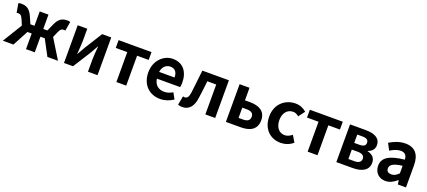

<svg xmlns="http://www.w3.org/2000/svg" viewBox="57 -1619 5953 2679"><g transform="rotate(20 3033.5 -280.0)"><path d="M10 0H167L291 -232H354V0H484V-232H548L672 0H829L651 -289L687 -372C708 -424 732 -434 760 -434C768 -434 774 -432 781 -430L804 -566C792 -572 778 -574 762 -574C687 -574 635 -548 594 -456L545 -347H484V-560H354V-347H293L245 -456C203 -548 151 -574 77 -574C61 -574 47 -572 34 -566L58 -430C65 -432 71 -434 79 -434C107 -434 131 -424 152 -372L187 -289Z M918 0H1052L1216 -259C1234 -291 1263 -344 1283 -377H1287C1281 -307 1274 -233 1274 -176V0H1416V-560H1281L1118 -300C1100 -268 1070 -216 1051 -182H1048C1053 -252 1060 -327 1060 -383V-560H918Z M1696 0H1842V-444H2014V-560H1525V-444H1696Z M2347 14C2416 14 2487 -10 2542 -48L2492 -138C2451 -113 2412 -100 2367 -100C2283 -100 2223 -147 2211 -238H2556C2560 -252 2563 -279 2563 -306C2563 -462 2483 -574 2329 -574C2196 -574 2068 -461 2068 -280C2068 -95 2190 14 2347 14ZM2208 -337C2220 -418 2272 -460 2331 -460C2404 -460 2437 -412 2437 -337Z M2675 14C2776 14 2835 -54 2852 -179C2865 -267 2875 -356 2885 -444H3017V0H3163V-560H2769C2756 -446 2744 -332 2730 -219C2721 -152 2698 -126 2665 -126C2654 -126 2646 -128 2638 -130L2613 2C2633 9 2651 14 2675 14Z M3322 0H3543C3678 0 3778 -50 3778 -189C3778 -324 3678 -374 3543 -374H3469V-560H3322ZM3469 -113V-265H3534C3604 -265 3636 -240 3636 -190C3636 -137 3604 -113 3534 -113Z M4137 14C4199 14 4267 -7 4320 -54L4262 -151C4231 -125 4194 -106 4153 -106C4072 -106 4014 -174 4014 -280C4014 -385 4072 -454 4158 -454C4189 -454 4215 -441 4243 -418L4313 -511C4272 -548 4219 -574 4150 -574C3998 -574 3864 -466 3864 -280C3864 -94 3983 14 4137 14Z M4536 0H4682V-444H4854V-560H4365V-444H4536Z M4962 0H5206C5334 0 5436 -46 5436 -161C5436 -238 5388 -276 5320 -292V-297C5384 -315 5414 -362 5414 -413C5414 -523 5318 -560 5193 -560H4962ZM5105 -337V-461H5184C5247 -461 5273 -438 5273 -398C5273 -360 5247 -337 5182 -337ZM5105 -98V-238H5194C5262 -238 5293 -210 5293 -170C5293 -127 5265 -98 5197 -98Z M5692 14C5757 14 5813 -17 5861 -60H5866L5876 0H5996V-327C5996 -489 5923 -574 5781 -574C5693 -574 5613 -540 5548 -500L5600 -402C5652 -433 5702 -456 5754 -456C5823 -456 5847 -414 5849 -359C5624 -335 5527 -272 5527 -153C5527 -57 5592 14 5692 14ZM5741 -101C5698 -101 5667 -120 5667 -164C5667 -215 5712 -252 5849 -268V-156C5814 -121 5783 -101 5741 -101Z"/></g></svg>

Font: Noto Sans CJK TC
Style: Bold
Weight: 700
Designer: Ryoko NISHIZUKA 西塚涼子 (kana, bopomofo & ideographs); Paul D. Hunt (Latin, Greek & Cyrillic); Sandoll Communications 산돌커뮤니
Foundry: Adobe
Version: Version 2.004;hotconv 1.0.118;makeotfexe 2.5.65603